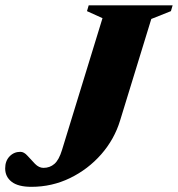

<svg xmlns="http://www.w3.org/2000/svg" viewBox="-68 -690 672 724"><path d="M385 -236Q363.5 -165 313.8 -108.2Q264 -51.5 196 -18.5Q128 14.5 50.5 14.5Q0.5 14.5 -24 -4.5Q-48.5 -23.5 -48.5 -55Q-48.5 -83 -32 -100.2Q-15.5 -117.5 9 -117.5Q22.5 -117.5 35.8 -102.5Q49 -87.5 64 -72.2Q79 -57 96 -57Q120 -57 137.2 -72Q154.5 -87 166 -125L318.5 -621.5L260 -648L266.5 -670H583L576.5 -648L502.5 -618.5Z"/></svg>

Font: Newsreader 16pt ExtraBold
Style: Italic
Weight: 800
Italic angle: -17°
Designer: Hugues Gentile
Foundry: Production Type
Version: Version 1.003; ttfautohint (v1.8.3)